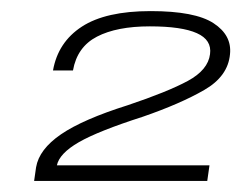

<svg xmlns="http://www.w3.org/2000/svg" viewBox="-20 -701 435 346"><path d="M41.5 -375H353.5L357.5 -403H82.5Q87 -424.5 122.2 -444.8Q157.5 -465 237 -490.5Q305 -514 348 -538.8Q391 -563.5 394.5 -603.5Q398 -637.5 364.8 -659.2Q331.5 -681 251.5 -681Q170.5 -681 127.5 -653Q84.5 -625 75.5 -574H111.5Q119 -616.5 154.8 -635Q190.5 -653.5 250 -653.5Q307.5 -653.5 334.8 -641.2Q362 -629 358.5 -603.5Q355 -575 318.5 -555.2Q282 -535.5 210.5 -511.5Q129.5 -486 90 -459Q50.5 -432 45 -399.5Z"/></svg>

Font: Anybody SemiExpanded Light
Style: Italic
Weight: 300
Width: 6
Italic angle: -10°
Version: Version 1.113;gftools[0.9.25]